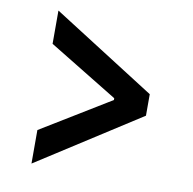

<svg xmlns="http://www.w3.org/2000/svg" viewBox="-71 -664 741 739"><g transform="rotate(10 300.0 -294.0)"><path d="M99 -126 369 -291V-298L99 -463V-593L501 -337V-253L99 5Z"/></g></svg>

Font: IBM Plex Sans Devanagari SemiBold
Style: Regular
Weight: 600
Designer: Mike Abbink, Paul van der Laan, Pieter van Rosmalen, Erin McLaughlin
Foundry: Bold Monday
Version: Version 1.1